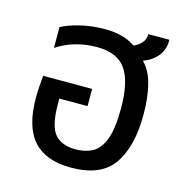

<svg xmlns="http://www.w3.org/2000/svg" viewBox="-88 -632 689 723"><g transform="rotate(15 256.0 -270.5)"><path d="M251 10Q153 10 104.5 -43.5Q56 -97 56 -211Q56 -231 57.5 -253Q59 -275 61 -297H252V-230H142V-211Q142 -123 169 -92Q196 -61 249 -61Q288 -61 316.5 -76.5Q345 -92 360.5 -134Q376 -176 376 -254Q376 -358 342.5 -406Q309 -454 229 -454Q142 -454 73 -409V-490Q100 -505 145 -516Q190 -527 241 -527Q276 -527 306 -519.5Q336 -512 360 -495Q377 -502 390 -516Q403 -530 403 -551H485Q486 -513 464.5 -487Q443 -461 409 -449Q439 -419 451.5 -368.5Q464 -318 464 -253Q464 -129 416 -59.5Q368 10 251 10Z"/></g></svg>

Font: Noto Sans Thai UI SemCond
Style: Regular
Weight: 400
Width: 4
Designer: Monotype Design Team
Foundry: Monotype Imaging Inc.
Version: Version 2.000